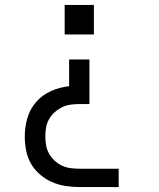

<svg xmlns="http://www.w3.org/2000/svg" viewBox="-20 -572 640 775"><path d="M241 -433V-552H359V-433ZM300 183Q272 183 243.5 178.5Q215 174 189 162.5Q163 151 141 132Q119 113 105 88.5Q91 64 85.5 35.5Q80 7 80 -21Q80 -59 90.5 -95.5Q101 -132 126 -160.5Q151 -189 186 -204.5Q221 -220 259 -224V-332H341V-152H300Q282 -152 264 -149.5Q246 -147 230 -139Q214 -131 200.5 -119Q187 -107 178 -91Q169 -75 166 -57Q163 -39 163 -21Q163 -3 166 14.5Q169 32 178 48Q187 64 200.5 76.5Q214 89 230 96.5Q246 104 264 106.5Q282 109 300 109H459V183Z"/></svg>

Font: Monocode
Style: Regular
Weight: 400
Designer: Belleve Invis
Foundry: Belleve Invis
Version: Version 16.1.0; ttfautohint (v1.8.4)